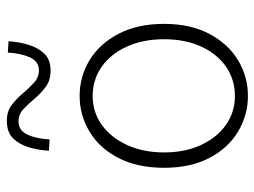

<svg xmlns="http://www.w3.org/2000/svg" viewBox="-114 -636 762 575"><g transform="rotate(-90 267.5 -349.0)"><path d="M267 12Q210 12 160.5 -17.5Q111 -47 81.5 -103.5Q52 -160 52 -239Q52 -319 81.5 -376Q111 -433 160.5 -462.5Q210 -492 267 -492Q325 -492 374 -462.5Q423 -433 453 -376Q483 -319 483 -239Q483 -160 453 -103.5Q423 -47 374 -17.5Q325 12 267 12ZM267 -27Q316 -27 354.5 -53.5Q393 -80 415 -128Q437 -176 437 -239Q437 -302 415 -350.5Q393 -399 354.5 -426Q316 -453 267 -453Q219 -453 181 -426Q143 -399 120.5 -350.5Q98 -302 98 -239Q98 -176 120.5 -128Q143 -80 181 -53.5Q219 -27 267 -27ZM343 -579Q314 -579 294.5 -593.5Q275 -608 259 -627Q243 -646 227.5 -660.5Q212 -675 191 -675Q164 -675 151.5 -648.5Q139 -622 137 -582L103 -584Q105 -616 113.5 -644.5Q122 -673 140.5 -691.5Q159 -710 192 -710Q221 -710 240 -695.5Q259 -681 275 -662Q291 -643 307 -628.5Q323 -614 344 -614Q371 -614 383 -641.5Q395 -669 397 -707L431 -705Q429 -674 420.5 -645.5Q412 -617 394 -598Q376 -579 343 -579Z"/></g></svg>

Font: Source Sans 3 ExtraLight Light
Style: Regular
Weight: 300
Version: Version 3.052;hotconv 1.1.0;makeotfexe 2.6.0